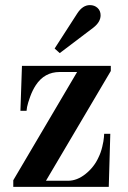

<svg xmlns="http://www.w3.org/2000/svg" viewBox="-20 -732 500 752"><path d="M32 0V-26L282 -450H214Q154 -450 120 -398Q107 -378 98 -353Q89 -328 86 -313L84 -298H60L66 -474H414V-454L160 -24H246Q282 -24 315.5 -51Q349 -78 366 -116Q375 -134 380.5 -157Q386 -180 387 -194L388 -208H412L406 0ZM194 -542 283 -680Q304 -712 332 -712Q350 -712 362 -701Q374 -690 374 -672Q374 -646 346 -624L214 -524Z"/></svg>

Font: Old Standard TT
Style: Bold
Weight: 700
Designer: Alexey Kryukov <alexios@thessalonica.org.ru>
Version: Version 2.2